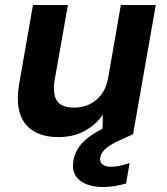

<svg xmlns="http://www.w3.org/2000/svg" viewBox="-20 -537 667 769"><path d="M214 12Q152 12 112.5 -13Q73 -38 59 -85.5Q45 -133 57 -202L112 -517H252L199 -217Q190 -161 208 -133.5Q226 -106 277 -106Q310 -106 338 -119Q366 -132 386 -158.5Q406 -185 413 -224L464 -517H604L513 0H390L392 -78Q364 -37 319 -12.5Q274 12 214 12ZM392 212Q355 212 325.5 200.5Q296 189 282 165Q268 141 274 105Q279 77 296.5 51.5Q314 26 350 2Q386 -22 447 -46L495 -65L514 0L459 25Q420 43 402.5 59Q385 75 382 92Q378 110 389.5 120.5Q401 131 424 131Q440 131 459.5 127Q479 123 499 116L485 198Q464 204 440.5 208Q417 212 392 212Z"/></svg>

Font: DM Sans 11pt ExtraBold
Style: Italic
Weight: 800
Italic angle: -10°
Version: Version 4.004;gftools[0.9.30]